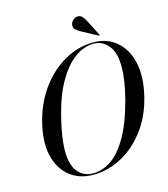

<svg xmlns="http://www.w3.org/2000/svg" viewBox="-127 -974 945 1082"><g transform="rotate(-15 345.0 -432.5)"><path d="M476.5 -711Q553.5 -711 608 -665.5Q662.5 -620 681.8 -537Q701 -454 674 -342Q647 -231.5 587.2 -152.8Q527.5 -74 448.2 -32Q369 10 282.5 10Q203 10 146.8 -34.5Q90.5 -79 71.2 -162.8Q52 -246.5 84 -364.5Q111 -464.5 169.2 -542.8Q227.5 -621 306.8 -666Q386 -711 476.5 -711ZM285.5 2Q337.5 2 388.2 -31.2Q439 -64.5 484.2 -140.8Q529.5 -217 564.5 -346.5Q579.5 -405 586.8 -451.5Q594 -498 594 -533.5Q595 -619.5 560 -661.5Q525 -703.5 474 -703.5Q418 -703.5 364.2 -664.8Q310.5 -626 266 -549Q221.5 -472 192.5 -356.5Q177 -294.5 170 -247.2Q163 -200 162.5 -164.5Q162 -79.5 195.5 -38.8Q229 2 285.5 2ZM472 -838 519 -746Q521 -743 518.5 -740.5Q517 -738 513 -740.5L422 -790Q406 -798.5 394.2 -809.8Q382.5 -821 386.5 -841Q388.5 -852 399.8 -863Q411 -874 427 -875Q441 -876 451.8 -866.2Q462.5 -856.5 472 -838Z"/></g></svg>

Font: Fraunces 144pt
Style: Italic
Weight: 400
Italic angle: -16°
Version: Version 1.000;[b76b70a41]